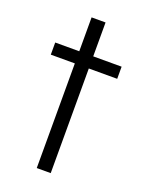

<svg xmlns="http://www.w3.org/2000/svg" viewBox="-128 -723 601 788"><g transform="rotate(20 172.5 -329.0)"><path d="M133 0V-457H28V-510H133V-658H194V-510H318V-457H194V0Z"/></g></svg>

Font: Saira Thin Light
Style: Regular
Weight: 300
Version: Version 1.101